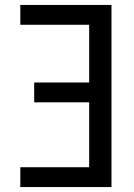

<svg xmlns="http://www.w3.org/2000/svg" viewBox="-20 -755 540 775"><path d="M62 0V-80H340V-342H118V-422H340V-655H62V-735H430V0Z"/></svg>

Font: Iosevka Term Curly Medium
Style: Regular
Weight: 500
Designer: Belleve Invis
Foundry: Belleve Invis
Version: Version 32.3.0